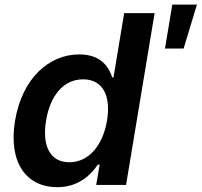

<svg xmlns="http://www.w3.org/2000/svg" viewBox="-20 -783 854 813"><path d="M222.3 9.6C315.7 9.6 367.2 -46.2 394.2 -85.9H402L387.4 0H513.8L634.6 -727.3H505.7L460.6 -455.3H455.3C442.1 -494.7 411.6 -552.6 315.3 -552.6C189.6 -552.6 74.2 -453.8 43.7 -272C14.2 -92.3 93.4 9.6 222.3 9.6ZM175.1 -272.7C191.8 -374.3 246.1 -447.1 331.7 -447.1C414.8 -447.1 450.6 -378.6 433.2 -272.7C415.5 -166.9 355.5 -95.9 273.4 -95.9C188.9 -95.9 158 -170.5 175.1 -272.7ZM678.6 -577.4H757.5L813.9 -763.5H709.5Z"/></svg>

Font: Margiela Sans Semi Bold
Style: Italic
Weight: 600
Italic angle: -9.39999°
Designer: Stefan Endress, Andreas Faust
Version: Version 1.100;FEAKit 1.0